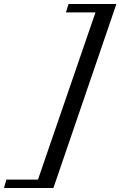

<svg xmlns="http://www.w3.org/2000/svg" viewBox="-145 -767 602 960"><path d="M-125 172.9 -113.3 130.9H44.9L332.5 -705.1H184.6L197.8 -747.1H437L122.1 172.9Z"/></svg>

Font: Elstob 10pt Medium
Style: Italic
Weight: 500
Italic angle: -20°
Designer: Peter S. Baker
Version: Version 1.015